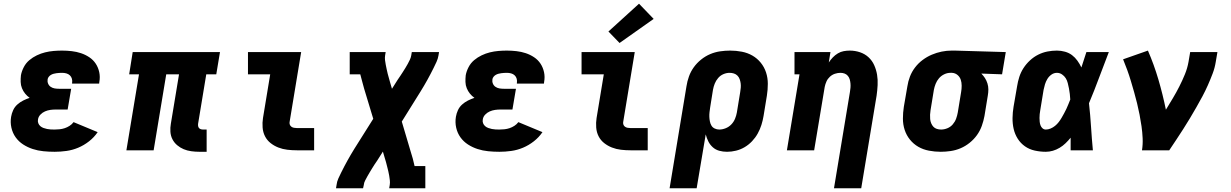

<svg xmlns="http://www.w3.org/2000/svg" viewBox="-20 -811 6640 1036"><path d="M275 8Q244 8 214 5Q184 2 156.5 -7Q129 -16 105 -31.5Q81 -47 64.5 -70Q48 -93 41.5 -122Q35 -151 40 -181Q43 -199 51 -216.5Q59 -234 73.5 -247Q88 -260 105 -268.5Q122 -277 140 -283Q126 -293 115.5 -306Q105 -319 98.5 -335Q92 -351 91.5 -369Q91 -387 93 -405Q97 -427 108.5 -449Q120 -471 138.5 -486.5Q157 -502 179 -512.5Q201 -523 223.5 -528.5Q246 -534 269 -536Q292 -538 315 -538Q341 -538 367 -535Q393 -532 417 -524Q441 -516 462 -502Q483 -488 496.5 -467.5Q510 -447 515.5 -421.5Q521 -396 516 -369Q516 -367 515.5 -364.5Q515 -362 515 -360H369Q369 -361 369 -361.5Q369 -362 369 -363Q371 -375 368 -386Q365 -397 357 -404.5Q349 -412 338 -415Q327 -418 315 -418Q307 -418 299.5 -417.5Q292 -417 284.5 -416Q277 -415 269.5 -413Q262 -411 255 -407Q248 -403 243 -396.5Q238 -390 237 -383Q235 -371 239.5 -360Q244 -349 253.5 -342.5Q263 -336 274.5 -334Q286 -332 299 -332H364L345 -220H280Q266 -220 251.5 -218Q237 -216 223 -210Q209 -204 198 -192.5Q187 -181 185 -166Q183 -156 186.5 -146.5Q190 -137 197.5 -130.5Q205 -124 214.5 -120.5Q224 -117 234 -115Q244 -113 254 -112.5Q264 -112 275 -112Q288 -112 302 -113.5Q316 -115 329.5 -119.5Q343 -124 355.5 -132Q368 -140 377 -152L507 -98Q488 -70 460.5 -48.5Q433 -27 402 -14Q371 -1 338.5 3.5Q306 8 275 8Z M1056 8Q1034 8 1012 5Q990 2 971 -6Q952 -14 936 -27.5Q920 -41 910.5 -59.5Q901 -78 899.5 -100Q898 -122 902 -144L946 -410H877L809 0H662L730 -410H677L696 -530H1167L1147 -410H1093L1049 -144Q1048 -137 1049 -131Q1050 -125 1053.5 -120.5Q1057 -116 1063 -114Q1069 -112 1076 -112H1095V8Z M1582 0Q1556 0 1530.5 -3Q1505 -6 1482 -15Q1459 -24 1440 -39Q1421 -54 1410 -75.5Q1399 -97 1397 -123Q1395 -149 1399 -174L1438 -410H1318V-530H1605L1543 -155Q1541 -147 1543.5 -139.5Q1546 -132 1552 -127.5Q1558 -123 1566 -121.5Q1574 -120 1582 -120H1675V0Z M1793 205 1796 187Q1798 169 1805.5 152.5Q1813 136 1821 120Q1829 104 1837.5 87.5Q1846 71 1855 55Q1864 39 1873 23.5Q1882 8 1892 -8L1994 -170L1945 -332Q1940 -351 1934.5 -370.5Q1929 -390 1924 -410H1867V-530H2061L2058 -512Q2056 -499 2057.5 -486.5Q2059 -474 2061.5 -461.5Q2064 -449 2066.5 -437Q2069 -425 2072 -413Q2075 -401 2078.5 -389.5Q2082 -378 2085 -366L2095 -332L2126 -381Q2133 -391 2140 -401.5Q2147 -412 2154 -423Q2161 -434 2167.5 -444.5Q2174 -455 2180 -466Q2186 -477 2191.5 -488.5Q2197 -500 2199 -512L2202 -530H2349L2346 -512Q2343 -494 2335.5 -477.5Q2328 -461 2320 -445Q2312 -429 2303.5 -412.5Q2295 -396 2286 -380Q2277 -364 2268 -348.5Q2259 -333 2249 -317L2148 -155L2196 7Q2202 26 2207.5 45.5Q2213 65 2217 85H2275V205H2080L2083 187Q2085 174 2083.5 161.5Q2082 149 2080 136.5Q2078 124 2075 112Q2072 100 2069 88Q2066 76 2063 64.5Q2060 53 2056 41L2046 7L2015 56Q2008 66 2001 76.5Q1994 87 1987.5 98Q1981 109 1974.5 119.5Q1968 130 1962 141Q1956 152 1950 163.5Q1944 175 1943 187L1939 205Z M2675 8Q2644 8 2614 5Q2584 2 2556.5 -7Q2529 -16 2505 -31.5Q2481 -47 2464.5 -70Q2448 -93 2441.5 -122Q2435 -151 2440 -181Q2443 -199 2451 -216.5Q2459 -234 2473.5 -247Q2488 -260 2505 -268.5Q2522 -277 2540 -283Q2526 -293 2515.5 -306Q2505 -319 2498.5 -335Q2492 -351 2491.5 -369Q2491 -387 2493 -405Q2497 -427 2508.5 -449Q2520 -471 2538.5 -486.5Q2557 -502 2579 -512.5Q2601 -523 2623.5 -528.5Q2646 -534 2669 -536Q2692 -538 2715 -538Q2741 -538 2767 -535Q2793 -532 2817 -524Q2841 -516 2862 -502Q2883 -488 2896.5 -467.5Q2910 -447 2915.5 -421.5Q2921 -396 2916 -369Q2916 -367 2915.5 -364.5Q2915 -362 2915 -360H2769Q2769 -361 2769 -361.5Q2769 -362 2769 -363Q2771 -375 2768 -386Q2765 -397 2757 -404.5Q2749 -412 2738 -415Q2727 -418 2715 -418Q2707 -418 2699.5 -417.5Q2692 -417 2684.5 -416Q2677 -415 2669.5 -413Q2662 -411 2655 -407Q2648 -403 2643 -396.5Q2638 -390 2637 -383Q2635 -371 2639.5 -360Q2644 -349 2653.5 -342.5Q2663 -336 2674.5 -334Q2686 -332 2699 -332H2764L2745 -220H2680Q2666 -220 2651.5 -218Q2637 -216 2623 -210Q2609 -204 2598 -192.5Q2587 -181 2585 -166Q2583 -156 2586.5 -146.5Q2590 -137 2597.5 -130.5Q2605 -124 2614.5 -120.5Q2624 -117 2634 -115Q2644 -113 2654 -112.5Q2664 -112 2675 -112Q2688 -112 2702 -113.5Q2716 -115 2729.5 -119.5Q2743 -124 2755.5 -132Q2768 -140 2777 -152L2907 -98Q2888 -70 2860.5 -48.5Q2833 -27 2802 -14Q2771 -1 2738.5 3.5Q2706 8 2675 8Z M3382 0Q3356 0 3330.5 -3Q3305 -6 3282 -15Q3259 -24 3240 -39Q3221 -54 3210 -75.5Q3199 -97 3197 -123Q3195 -149 3199 -174L3238 -410H3118V-530H3405L3343 -155Q3341 -147 3343.5 -139.5Q3346 -132 3352 -127.5Q3358 -123 3366 -121.5Q3374 -120 3382 -120H3475V0ZM3323 -579 3263 -641 3428 -791 3507 -709Z M3593 205 3684 -345Q3688 -372 3697.5 -398.5Q3707 -425 3723.5 -448Q3740 -471 3763 -489.5Q3786 -508 3812 -519Q3838 -530 3865.5 -534Q3893 -538 3920 -538Q3952 -538 3983 -532Q4014 -526 4040 -511Q4066 -496 4085 -472.5Q4104 -449 4113.5 -420Q4123 -391 4123 -359Q4123 -327 4118 -295L4100 -185Q4096 -161 4088.5 -137Q4081 -113 4068.5 -90.5Q4056 -68 4038 -49Q4020 -30 3998 -17Q3976 -4 3951.5 2Q3927 8 3903 8Q3881 8 3861 2.5Q3841 -3 3826 -16.5Q3811 -30 3802 -48Q3793 -66 3788 -86L3739 205ZM3861 -112Q3878 -112 3895.5 -119Q3913 -126 3926 -139.5Q3939 -153 3946 -170Q3953 -187 3956 -204L3974 -314Q3976 -326 3977 -338Q3978 -350 3976.5 -361.5Q3975 -373 3971 -384Q3967 -395 3959 -403Q3951 -411 3940 -414.5Q3929 -418 3917 -418Q3900 -418 3883.5 -411Q3867 -404 3855 -390Q3843 -376 3836.5 -359.5Q3830 -343 3827 -326L3812 -232Q3810 -219 3808.5 -206Q3807 -193 3807.5 -180.5Q3808 -168 3810.5 -155.5Q3813 -143 3819 -133Q3825 -123 3836.5 -117.5Q3848 -112 3861 -112Z M4480 205 4566 -314Q4568 -326 4569 -337.5Q4570 -349 4569 -360.5Q4568 -372 4565 -382.5Q4562 -393 4555 -401.5Q4548 -410 4537.5 -414Q4527 -418 4515 -418Q4500 -418 4485 -413Q4470 -408 4458 -397Q4446 -386 4439.5 -371.5Q4433 -357 4430 -342L4373 0H4226L4294 -410H4267V-530H4461L4452 -474Q4462 -489 4474 -501.5Q4486 -514 4501 -523Q4516 -532 4532.5 -535Q4549 -538 4565 -538Q4594 -538 4620.5 -529Q4647 -520 4666.5 -502Q4686 -484 4697 -459.5Q4708 -435 4712.5 -408Q4717 -381 4715.5 -352Q4714 -323 4710 -295L4627 205Z M5056 8Q5024 8 4992.5 2Q4961 -4 4935 -19Q4909 -34 4890 -57.5Q4871 -81 4861.5 -110Q4852 -139 4852 -171Q4852 -203 4857 -235L4876 -345Q4880 -372 4890 -398Q4900 -424 4917.5 -447Q4935 -470 4958.5 -487.5Q4982 -505 5008 -516Q5034 -527 5061 -532.5Q5088 -538 5115 -538Q5120 -538 5124 -538Q5128 -538 5133 -538L5407 -530L5387 -410L5275 -414Q5286 -403 5294.5 -390Q5303 -377 5308 -361Q5313 -345 5313 -328.5Q5313 -312 5310 -295L5292 -185Q5287 -158 5277.5 -131.5Q5268 -105 5251.5 -82Q5235 -59 5212 -40.5Q5189 -22 5163 -11Q5137 0 5109.5 4Q5082 8 5056 8ZM5058 -112Q5058 -112 5058 -112Q5058 -112 5058 -112Q5075 -112 5092 -119Q5109 -126 5121 -140Q5133 -154 5139 -170.5Q5145 -187 5148 -204L5166 -314Q5169 -331 5169 -348.5Q5169 -366 5164 -381Q5159 -396 5146.5 -406.5Q5134 -417 5117 -418H5113Q5112 -418 5110.5 -418Q5109 -418 5108 -418Q5091 -418 5074.5 -410Q5058 -402 5046.5 -388.5Q5035 -375 5028.5 -358.5Q5022 -342 5019 -326L5001 -216Q4999 -204 4998.5 -192Q4998 -180 4999 -168.5Q5000 -157 5004.5 -146Q5009 -135 5016.5 -127Q5024 -119 5035 -115.5Q5046 -112 5058 -112Z M5623 8Q5593 8 5563.5 1.5Q5534 -5 5510.5 -21.5Q5487 -38 5471.5 -62.5Q5456 -87 5449.5 -115.5Q5443 -144 5443.5 -174.5Q5444 -205 5449 -235L5468 -345Q5472 -371 5480 -396Q5488 -421 5502.5 -443.5Q5517 -466 5537.5 -485Q5558 -504 5582 -516Q5606 -528 5631.5 -533Q5657 -538 5683 -538Q5705 -538 5726.5 -532Q5748 -526 5764.5 -513.5Q5781 -501 5793.5 -483.5Q5806 -466 5815 -447Q5822 -468 5828.5 -488.5Q5835 -509 5842 -530H5963Q5936 -461 5910.5 -392Q5885 -323 5856 -254Q5863 -191 5867 -127.5Q5871 -64 5877 0H5757Q5757 -17 5757 -34Q5757 -51 5757 -68Q5744 -52 5729.5 -38Q5715 -24 5697.5 -13.5Q5680 -3 5661 2.5Q5642 8 5623 8ZM5623 -112Q5636 -112 5649 -117.5Q5662 -123 5673 -132Q5684 -141 5692.5 -152Q5701 -163 5708 -175Q5715 -187 5721.5 -199Q5728 -211 5734 -223.5Q5740 -236 5745 -249Q5750 -262 5755 -274Q5754 -289 5752.5 -304Q5751 -319 5748 -333.5Q5745 -348 5741.5 -362.5Q5738 -377 5730.5 -389Q5723 -401 5710.5 -409.5Q5698 -418 5683 -418Q5667 -418 5653.5 -408.5Q5640 -399 5631.5 -385Q5623 -371 5618.5 -356Q5614 -341 5611 -326L5593 -216Q5591 -205 5590 -195Q5589 -185 5589 -174.5Q5589 -164 5590 -154Q5591 -144 5594.5 -134.5Q5598 -125 5605.5 -118.5Q5613 -112 5623 -112Z M6142 0Q6147 -32 6145.5 -65Q6144 -98 6139.5 -129.5Q6135 -161 6129 -192Q6123 -223 6115.5 -253.5Q6108 -284 6099.5 -314Q6091 -344 6082 -374Q6073 -404 6062.5 -433Q6052 -462 6040 -491L6174 -538Q6207 -462 6230.5 -382Q6254 -302 6271 -219Q6290 -250 6308.5 -281Q6327 -312 6343.5 -344.5Q6360 -377 6373.5 -410Q6387 -443 6393 -477L6402 -530H6549L6540 -477Q6535 -445 6523 -413.5Q6511 -382 6497.5 -351.5Q6484 -321 6468 -291Q6452 -261 6435 -231.5Q6418 -202 6400.5 -172.5Q6383 -143 6364.5 -114.5Q6346 -86 6327 -57Q6308 -28 6289 0Z"/></svg>

Font: Iosevka Curly Slab HvEx
Style: Italic
Weight: 900
Width: 7
Italic angle: -9°
Monospace: yes
Designer: Belleve Invis
Foundry: Belleve Invis
Version: Version 11.1.0; ttfautohint (v1.8.3)